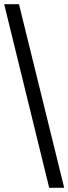

<svg xmlns="http://www.w3.org/2000/svg" viewBox="-20 -780 328 921"><path d="M216 121 0 -760H71L288 121Z"/></svg>

Font: Noto Serif Armenian
Style: Regular
Weight: 400
Designer: Monotype Design Team
Foundry: Monotype Imaging Inc.
Version: Version 2.007